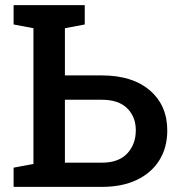

<svg xmlns="http://www.w3.org/2000/svg" viewBox="-20 -731 704 751"><path d="M33.2 0V-75.2L110.8 -89.8V-620.6L33.2 -635.3V-710.9H311.5V-635.3L233.9 -620.6V-436H378.4Q498 -436 566.2 -377.4Q634.3 -318.8 634.3 -220.7Q634.3 -153.8 603.3 -104.2Q572.3 -54.7 515.1 -27.3Q458 0 378.4 0ZM233.9 -94.7H378.4Q443.8 -94.7 477.5 -130.6Q511.2 -166.5 511.2 -221.7Q511.2 -273.9 477.5 -307.4Q443.8 -340.8 378.4 -340.8H233.9Z"/></svg>

Font: Roboto Slab Medium
Style: Regular
Weight: 500
Designer: Google
Version: Version 2.001; ttfautohint (v1.8.3)